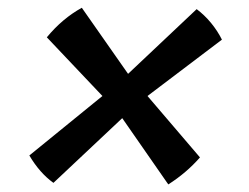

<svg xmlns="http://www.w3.org/2000/svg" viewBox="-20 -522 640 494"><path d="M190.5 -502 309.5 -332 486 -498.5Q506 -483.5 522.8 -463.2Q539.5 -443 551 -420L359.5 -275L494.5 -117Q459.5 -77 413 -47.5L294.5 -218L117.5 -51.5Q82 -77 55.5 -122L243.5 -275L100.5 -426Q140.5 -474.5 190.5 -502Z"/></svg>

Font: JuliaMono Medium
Style: Italic
Weight: 500
Italic angle: -9°
Monospace: yes
Designer: cormullion
Foundry: corm
Version: Version 0.054; ttfautohint (v1.8.4)